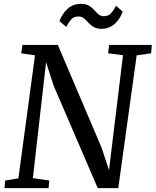

<svg xmlns="http://www.w3.org/2000/svg" viewBox="-20 -976 808 996"><path d="M3.5 0 6.5 -39.5 75.5 -51 161.5 -689 90 -699.5 96.5 -743H280L507.5 -208.5L545.5 -93.5L618 -689.5L541 -699.5L546 -743H767.5L764 -699.5L689 -689L593.5 0H487L258.5 -531L219 -653L150.5 -52L235.5 -39.5L232 0ZM506 -826.5Q480.5 -826.5 465 -836.2Q449.5 -846 438.2 -858.5Q427 -871 415.5 -880.8Q404 -890.5 387 -890.5Q363 -890.5 349.2 -875Q335.5 -859.5 323.5 -836.5L288.5 -866.5Q302.5 -905.5 331 -930.8Q359.5 -956 399.5 -956Q426 -956 441.8 -946.5Q457.5 -937 468.5 -924.2Q479.5 -911.5 490.8 -901.8Q502 -892 519 -892Q542.5 -892 556.2 -907.5Q570 -923 582 -946L616.5 -916Q603 -877 574.8 -851.8Q546.5 -826.5 506 -826.5Z"/></svg>

Font: Merriweather 20pt
Style: Italic
Weight: 400
Italic angle: -7.8°
Version: Version 2.101